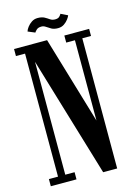

<svg xmlns="http://www.w3.org/2000/svg" viewBox="-123 -882 660 946"><g transform="rotate(-15 206.5 -409.0)"><path d="M15 0V-36.5H61.5V-664H15V-700H183.5L321.5 -236H316V-664H271.5V-700H398V-664H353.5V0H282L92 -634H98.5V-36.5H146V0ZM251.5 -743Q231.5 -743 218.5 -750.2Q205.5 -757.5 195.2 -764.8Q185 -772 173.5 -772Q157 -772 148.5 -764Q140 -756 137.5 -751L101.5 -766Q104 -775.5 113 -787.5Q122 -799.5 135.5 -808.5Q149 -817.5 166 -817.5Q187.5 -817.5 200.2 -810.5Q213 -803.5 223.5 -796Q234 -788.5 248.5 -788.5Q264 -788.5 271 -795.8Q278 -803 280.5 -808.5L315.5 -791.5Q313.5 -785 305 -773.2Q296.5 -761.5 283 -752.2Q269.5 -743 251.5 -743Z"/></g></svg>

Font: Imbue Thin 10pt SemiBold
Style: Regular
Weight: 600
Version: Version 1.102